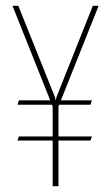

<svg xmlns="http://www.w3.org/2000/svg" viewBox="-20 -640 383 660"><path d="M161 0V-274L23 -620H43L169 -306L171 -296H172L174 -306L299 -620H319L181 -274V0ZM40 -157 45 -171H296L291 -157ZM40 -280 45 -295H296L291 -280Z"/></svg>

Font: Smooch Sans Thin
Style: Regular
Weight: 100
Designer: Robert E. Leuschke
Foundry: Robert E. Leuschke
Version: Version 1.010